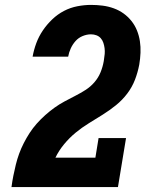

<svg xmlns="http://www.w3.org/2000/svg" viewBox="-20 -763 640 783"><path d="M26 0 27 -1Q30 -24 34.5 -46.5Q39 -69 44.5 -91.5Q50 -114 58 -136Q66 -158 77 -179.5Q88 -201 101 -221Q114 -241 130 -259Q146 -277 164.5 -293.5Q183 -310 202.5 -324Q222 -338 243.5 -349.5Q265 -361 286.5 -372Q308 -383 328.5 -396Q349 -409 365 -427.5Q381 -446 390 -468Q399 -490 403 -513Q403 -515 403.5 -516.5Q404 -518 404 -520Q406 -531 407 -543Q408 -555 406.5 -566.5Q405 -578 401.5 -588.5Q398 -599 391 -607Q384 -615 373.5 -619Q363 -623 351 -623Q334 -623 317 -616Q300 -609 288 -595.5Q276 -582 268.5 -565.5Q261 -549 258 -532H113Q118 -560 128 -587Q138 -614 154.5 -638.5Q171 -663 193 -684Q215 -705 241 -718.5Q267 -732 295.5 -737.5Q324 -743 351 -743Q375 -743 398.5 -740Q422 -737 444 -729Q466 -721 484 -708Q502 -695 516 -677.5Q530 -660 538.5 -639Q547 -618 550.5 -595Q554 -572 553 -548Q552 -524 548 -500Q542 -468 530.5 -438Q519 -408 499 -381.5Q479 -355 453 -334Q427 -313 399 -295.5Q371 -278 342.5 -260.5Q314 -243 288.5 -222Q263 -201 241.5 -175Q220 -149 206 -120H369L382 -200H494L461 0Z"/></svg>

Font: Iosevka Etoile Heavy Oblique
Style: Regular
Weight: 900
Italic angle: -9°
Designer: Belleve Invis
Foundry: Belleve Invis
Version: Version 15.5.2; ttfautohint (v1.8.4)